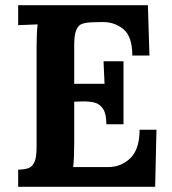

<svg xmlns="http://www.w3.org/2000/svg" viewBox="-20 -720 664 740"><path d="M490 -506Q490 -580 454.5 -608.5Q419 -637 369 -635L333 -634Q309 -633 295 -627.5Q281 -622 273.5 -603Q266 -584 266 -547V-397H383Q382 -414 379 -484H456V-241H390Q390 -281 377.5 -300Q365 -319 345 -324.5Q325 -330 292 -329L266 -328V-164Q266 -110 262 -76H396Q447 -76 482.5 -110.5Q518 -145 518 -220H583L578 0H50V-66Q77 -67 91 -72.5Q105 -78 113 -96Q121 -114 121 -153V-536Q121 -592 125 -626L50 -623V-700H550L556 -506Z"/></svg>

Font: Sumana
Style: Bold
Weight: 700
Designer: Cyreal, Alexei Vanyashin (Devanagari), Olga Karpushina (Latin)
Foundry: Cyreal
Version: Version 1.015;PS 001.015;hotconv 1.0.70;makeotf.lib2.5.58329